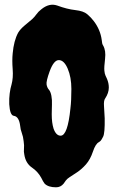

<svg xmlns="http://www.w3.org/2000/svg" viewBox="-20 -756 510 821"><path d="M117.2 -673.8Q127.9 -683.6 135.7 -694.8Q143.6 -706.1 156.2 -715.8Q190.4 -744.1 224.6 -732.4Q266.6 -716.8 301.8 -712.9Q336.9 -709 353 -695.3Q369.1 -681.6 380.9 -666Q409.2 -628.9 415 -585Q416 -568.4 420.9 -561.5Q433.6 -540 429.2 -503.9Q424.8 -467.8 426.3 -453.6Q427.7 -439.5 431.2 -432.6Q434.6 -425.8 437.5 -418.9Q445.3 -400.4 445.3 -381.8Q445.3 -358.4 429.7 -335Q422.9 -326.2 424.8 -300.8Q426.8 -275.4 427.7 -250Q428.7 -186.5 420.9 -171.4Q413.1 -156.2 409.7 -153.3Q406.2 -150.4 403.3 -148.4Q388.7 -141.6 377.4 -107.9Q366.2 -74.2 347.7 -53.2Q329.1 -32.2 309.1 -19Q289.1 -5.9 277.8 1.5Q266.6 8.8 261.7 15.6Q256.8 22.5 252 29.3Q239.3 44.9 219.7 44.9Q186.5 44.9 170.9 29.3Q164.1 20.5 156.2 3.9Q141.6 -22.5 117.2 -39.1Q89.8 -57.6 84 -94.7Q81.1 -107.4 82.5 -120.1Q84 -132.8 81.1 -152.3Q79.1 -171.9 73.2 -187.5Q67.4 -203.1 66.4 -216.8Q61.5 -257.8 39.1 -260.7Q22.5 -262.7 19.5 -310.5Q18.6 -335 21.5 -356.9Q24.4 -378.9 29.3 -394.5Q37.1 -422.9 34.2 -460.4Q31.2 -498 34.2 -527.3Q39.1 -582 57.6 -616.2Q66.4 -630.9 83.5 -645.5Q100.6 -660.2 117.2 -673.8ZM209 -206.1Q219.7 -175.8 239.3 -175.8Q269.5 -175.8 281.2 -293Q285.2 -325.2 285.2 -375.5Q285.2 -425.8 269.5 -462.4Q253.9 -499 231.4 -499Q210 -499 192.4 -451.2Q176.8 -408.2 179.2 -394.5Q181.6 -380.9 189 -372.6Q196.3 -364.3 199.7 -346.7Q203.1 -329.1 202.1 -308.1Q201.2 -287.1 201.2 -268.1Q201.2 -249 203.1 -233.9Q205.1 -218.8 209 -206.1Z"/></svg>

Font: Creepster Caps
Style: Regular
Weight: 400
Designer: Font Diner, Inc
Foundry: Font Diner, Inc
Version: Version 1.000